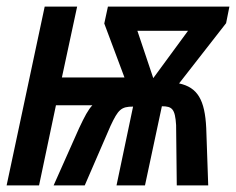

<svg xmlns="http://www.w3.org/2000/svg" viewBox="-23 -560 714 580"><path d="M-3 0H95L146 -242H256C243 -228 233 -209 216 -173L139 0H233L311 -180C334 -229 343 -238 379 -238L329 0H415L466 -239C497 -239 506 -231 509 -182L511 0H606L600 -173C596 -258 574 -296 518 -308L660 -490L670 -540H303L292 -489L353 -326H164L210 -540H112ZM440 -324 392 -467H545Z"/></svg>

Font: Noto Sans UI Condensed Medium
Style: Italic
Weight: 500
Width: 3
Italic angle: -12°
Designer: Monotype Design Team
Foundry: Monotype Imaging Inc.
Version: Version 1.901